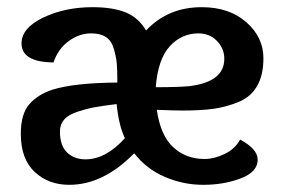

<svg xmlns="http://www.w3.org/2000/svg" viewBox="-20 -505 793 535"><path d="M218 -61Q275 -61 328 -120Q311 -155 305 -215Q265 -210 243 -206Q221 -202 195.5 -193.5Q170 -185 158.5 -171.5Q147 -158 147 -139Q147 -99 167 -80Q187 -61 218 -61ZM533 -412Q486 -412 453 -376Q420 -340 414 -262Q478 -262 508 -265Q605 -277 605 -341Q605 -370 584.5 -391Q564 -412 533 -412ZM490 -197Q463 -197 417 -199Q427 -128 462.5 -95Q498 -62 550 -62Q577 -62 606 -76Q635 -90 649 -116Q698 -90 698 -60Q698 -26 651 -8Q604 10 546 10Q491 10 439.5 -12Q388 -34 354 -78Q268 10 173 10Q115 10 76.5 -26Q38 -62 38 -132Q38 -188 62 -215Q86 -242 126 -255Q186 -274 307 -275Q307 -309 305.5 -327Q304 -345 297.5 -368Q291 -391 275.5 -401.5Q260 -412 234 -412Q201 -412 171.5 -390.5Q142 -369 129 -331Q40 -332 40 -384Q40 -427 100.5 -456Q161 -485 238 -485Q294 -485 330 -470.5Q366 -456 387 -420Q448 -485 542 -485Q619 -485 666.5 -443Q714 -401 714 -343Q714 -296 696.5 -265.5Q679 -235 645 -221Q611 -207 576 -202Q541 -197 490 -197Z"/></svg>

Font: Overlock
Style: Bold
Weight: 700
Designer: Dario Muhafara
Foundry: Dario Manuel Muhafara
Version: Version 1.001